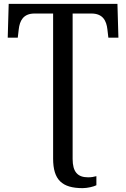

<svg xmlns="http://www.w3.org/2000/svg" viewBox="-20 -734 653 994"><path d="M408 240C433 240 466 232 479 225V178C465 182 452 184 436 184C382 184 356 156 356 89V-664H453C513 -664 531 -626 536 -582L541 -539H593L588 -714H25L20 -539H72L77 -582C82 -626 100 -664 159 -664H255V87C255 197 301 240 408 240Z"/></svg>

Font: Noto Serif Thai
Style: Regular
Weight: 400
Designer: Monotype Design Team
Foundry: Monotype Imaging Inc.
Version: Version 1.901